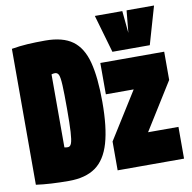

<svg xmlns="http://www.w3.org/2000/svg" viewBox="-86 -875 969 971"><g transform="rotate(-10 398.0 -389.5)"><path d="M191 10Q143 10 100 7.5Q57 5 22 0V-698Q63 -705 103.5 -707.5Q144 -710 195 -710Q285 -710 335 -673.5Q385 -637 405.5 -558.5Q426 -480 426 -354Q426 -224 402.5 -143.5Q379 -63 327.5 -26.5Q276 10 191 10ZM215 -159Q227 -159 233 -175Q239 -191 241.5 -232.5Q244 -274 244 -350Q244 -432 242 -472.5Q240 -513 234 -526Q228 -539 215 -539Q205 -539 197 -536V-161Q201 -160 204.5 -159.5Q208 -159 215 -159ZM442 0V-148L593 -389H450V-550H778V-405L627 -163H783V0ZM768 -789 712 -595H520L464 -789H605L616 -675L627 -789Z"/></g></svg>

Font: Georama ExtraCondensed Black
Style: Regular
Weight: 900
Width: 2
Designer: Jean-Baptiste Levee
Foundry: Production Type
Version: Version 1.000